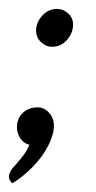

<svg xmlns="http://www.w3.org/2000/svg" viewBox="-39 -309 216 431"><path d="M89 -289Q103 -289 114 -279Q125 -269 125 -254Q125 -235 111.5 -219.5Q98 -204 78 -204Q64 -204 53 -214.5Q42 -225 42 -240Q42 -259 56 -274Q70 -289 89 -289ZM27 16Q14 13 6.5 1.5Q-1 -10 -1 -23Q-1 -43 12 -55.5Q25 -68 46 -68Q60 -68 71 -56Q82 -44 82 -27Q82 -7 69.5 17.5Q57 42 36 64Q15 86 -9 101Q-10 102 -10.5 102Q-11 102 -11 102Q-13 102 -16 97Q-19 92 -19 88Q-19 76 -4 61Q9 46 15.5 37Q22 28 27 16Z"/></svg>

Font: Zain Light
Style: Italic
Weight: 300
Italic angle: -10°
Designer: Zain,Boutros
Foundry: Mobile Telecommunications Company (Zain), 2024
Version: Version 1.51; ttfautohint (v1.8.4)